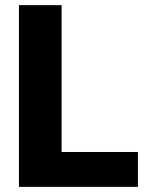

<svg xmlns="http://www.w3.org/2000/svg" viewBox="-20 -727 590 747"><path d="M53.7 -707H219.7V-135.7H516.6V0H53.7Z"/></svg>

Font: Pretendard Std ExtraBold
Style: Regular
Weight: 800
Designer: Base glyphs from Inter by Rasmus Andersson; Hangeul glyphs from Noto Sans CJK(Source Han Sans) by Jang Soo-young and Kan
Foundry: Kil Hyung-jin
Version: Version 1.309